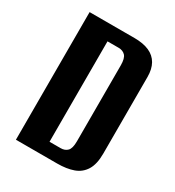

<svg xmlns="http://www.w3.org/2000/svg" viewBox="-148 -681 703 770"><g transform="rotate(30 204.0 -295.5)"><path d="M41.9 0V-591H249.4Q290.8 -591 318.2 -578.8Q345.5 -566.6 359.3 -542.3Q373.1 -518.1 373.1 -481.1V-126.6Q373.1 -78 355.9 -50.2Q338.7 -22.4 307.4 -11.2Q276.2 0 232.7 0ZM162.7 -60.3H214Q233.7 -60.3 245.4 -72.2Q257 -84.1 257 -117V-468.2Q257 -501.1 245.4 -513.2Q233.7 -525.3 214 -525.3H162.7Z"/></g></svg>

Font: Alumni Sans SC Thin
Style: Regular
Weight: 100
Designer: Robert E. Leuschke
Foundry: Robert E. Leuschke
Version: Version 1.018